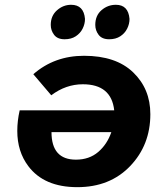

<svg xmlns="http://www.w3.org/2000/svg" viewBox="-20 -778 674 802"><path d="M331.1 -545Q464.1 -545 536 -476Q608 -407 608 -301.1Q608 -172.1 523.5 -84.1Q439.1 3.8 303.1 3.8Q164.1 3.8 98.2 -84.1Q52.2 -145.1 52.2 -231.1Q52.2 -273.1 62.2 -317.1H457.1Q445.1 -426 326.1 -426Q255.1 -426 194.1 -380L119.2 -468Q207.1 -545 331.1 -545ZM195.1 -226.1Q195.1 -111.1 297.1 -111.1Q352.6 -111.1 390.1 -143.1Q427.6 -175.1 445.1 -226.1ZM250 -614Q220 -614 206 -632.5Q192 -651 192 -674Q192 -712 218 -735Q244 -758 277 -758Q330 -758 335 -699Q335 -678 325.2 -658.5Q315.5 -639 296.5 -626.5Q277.5 -614 250 -614ZM436 -614Q406 -614 392 -632.5Q378 -651 378 -674Q378 -713 404 -735.5Q430 -758 464 -758Q516 -758 521 -699Q521 -678 511.2 -658.5Q501.5 -639 482.5 -626.5Q463.5 -614 436 -614Z"/></svg>

Font: Argentum Sans SemiBold
Style: Italic
Weight: 600
Italic angle: -11°
Designer: Julieta Ulanovsky (font), Cristiano Sobral (main changes and remaster)
Foundry: Julieta Ulanovsky (font), Cristiano Sobral (main changes and remaster)
Version: Version 2.007;June 15, 2022;FontCreator 14.0.0.2814 64-bit; 